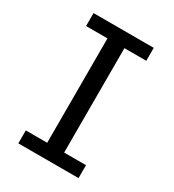

<svg xmlns="http://www.w3.org/2000/svg" viewBox="-174 -812 823 910"><g transform="rotate(30 238.0 -356.5)"><path d="M397.9 -712.9V-642.1H278.3V-70.8H397.9V0H68.4V-70.8H185.5V-642.1H68.4V-712.9Z"/></g></svg>

Font: Andika
Style: Regular
Weight: 400
Designer: Victor Gaultney, Annie Olsen, Julie Remington, Don Collingsworth, Eric Hays
Foundry: SIL International
Version: Version 1.001